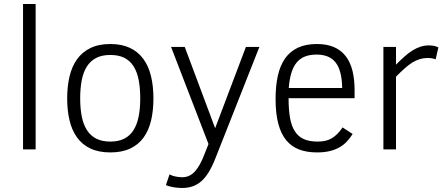

<svg xmlns="http://www.w3.org/2000/svg" viewBox="-20 -747 2237 960"><path d="M95.2 0V-727.1H158.2V0Z M747.1 -254.9Q747.1 -193.8 735.4 -144.3Q723.6 -94.7 697.8 -59.1Q671.9 -23.4 630.9 -4.2Q589.8 15.1 531.7 15.1Q473.6 15.1 432.6 -4.2Q391.6 -23.4 365.7 -59.1Q339.8 -94.7 327.9 -144.3Q315.9 -193.8 315.9 -254.9Q315.9 -314.5 327.6 -364.5Q339.4 -414.6 365.2 -450.7Q391.1 -486.8 432.1 -506.8Q473.1 -526.9 531.7 -526.9Q588.9 -526.9 629.6 -507.6Q670.4 -488.3 696.5 -452.6Q722.7 -417 734.9 -366.9Q747.1 -316.9 747.1 -254.9ZM681.2 -254.9Q681.2 -306.6 673.3 -347.2Q665.5 -387.7 647.9 -415.5Q630.4 -443.4 601.8 -457.8Q573.2 -472.2 531.7 -472.2Q489.7 -472.2 460.9 -457.3Q432.1 -442.4 414.3 -414.3Q396.5 -386.2 388.7 -345.9Q380.9 -305.7 380.9 -254.9Q380.9 -204.1 388.9 -164.1Q397 -124 414.8 -96.2Q432.6 -68.4 461.4 -53.7Q490.2 -39.1 531.7 -39.1Q572.3 -39.1 600.8 -53.5Q629.4 -67.9 647.2 -95.7Q665 -123.5 673.1 -163.6Q681.2 -203.6 681.2 -254.9Z M827.6 125Q839.8 131.8 857.4 135.5Q875 139.2 891.6 139.2Q928.2 139.2 954.6 110.1Q981 81.1 1002.4 23.9L1022.5 -26.9L835.4 -512.2H903.8L1055.7 -106L1209.5 -512.2H1276.9L1055.7 47.9Q1040 87.4 1022.7 115.2Q1005.4 143.1 985.4 160.2Q965.3 177.2 941.9 185.1Q918.5 192.9 890.6 192.9Q880.4 192.9 868.9 191.9Q857.4 190.9 846.4 189Q835.4 187 825.9 184.3Q816.4 181.6 809.6 178.2Z M1422.9 -255.9Q1422.9 -199.7 1429.9 -158.7Q1437 -117.7 1453.9 -91.1Q1470.7 -64.5 1498.5 -51.8Q1526.4 -39.1 1567.9 -39.1Q1588.4 -39.1 1605.5 -42.7Q1622.6 -46.4 1637.5 -54.9Q1652.3 -63.5 1666 -76.9Q1679.7 -90.3 1692.9 -109.9L1743.2 -77.1Q1729.5 -55.2 1713.1 -38.1Q1696.8 -21 1675.5 -9.3Q1654.3 2.4 1627.2 8.8Q1600.1 15.1 1564.9 15.1Q1514.2 15.1 1475.6 0.5Q1437 -14.2 1410.9 -46.1Q1384.8 -78.1 1371.3 -128.9Q1357.9 -179.7 1357.9 -252Q1357.9 -316.9 1369.1 -367.9Q1380.4 -418.9 1405 -454.3Q1429.7 -489.7 1469 -508.3Q1508.3 -526.9 1564.9 -526.9Q1614.7 -526.9 1650.4 -511.2Q1686 -495.6 1708.7 -466.1Q1731.4 -436.5 1742.2 -393.8Q1752.9 -351.1 1752.9 -296.9V-255.9ZM1690.9 -307.1Q1689.5 -393.6 1658.7 -433.8Q1627.9 -474.1 1563 -474.1Q1529.3 -474.1 1504.6 -464.4Q1480 -454.6 1463.1 -434.1Q1446.3 -413.6 1436.8 -382.1Q1427.2 -350.6 1423.8 -307.1Z M2158.2 -450.2Q2141.1 -457 2121.1 -457Q2097.7 -457 2078.4 -451.2Q2059.1 -445.3 2040.5 -433.6Q2022 -421.9 2002.7 -404.5Q1983.4 -387.2 1960 -363.8V0H1897V-512.2H1960V-423.8Q1981.9 -445.8 2001.7 -463.6Q2021.5 -481.4 2041.3 -493.9Q2061 -506.3 2081.3 -513.2Q2101.6 -520 2124 -520Q2138.2 -520 2149.9 -517.6Q2161.6 -515.1 2171.9 -509.8Z"/></svg>

Font: Clear Sans Light
Style: Regular
Weight: 300
Foundry: Intel Corporation
Version: Version 1.00